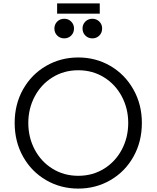

<svg xmlns="http://www.w3.org/2000/svg" viewBox="-20 -1094 918 1126"><path d="M66 -373Q66 -483 115.5 -570.5Q165 -658 250.5 -707.5Q336 -757 439 -757Q542 -757 627 -707.5Q712 -658 762 -570Q812 -482 812 -373Q812 -263 762.5 -175Q713 -87 627.5 -37.5Q542 12 439 12Q336 12 250.5 -37.5Q165 -87 115.5 -175Q66 -263 66 -373ZM439 -63Q523 -63 590 -104.5Q657 -146 694.5 -217Q732 -288 732 -373Q732 -457 694.5 -528Q657 -599 590 -640.5Q523 -682 439 -682Q355 -682 288 -640.5Q221 -599 183.5 -528Q146 -457 146 -373Q146 -288 183.5 -217Q221 -146 288 -104.5Q355 -63 439 -63ZM299 -927Q299 -951 315.5 -967.5Q332 -984 357 -984Q381 -984 397.5 -967.5Q414 -951 414 -927Q414 -902 397.5 -885.5Q381 -869 357 -869Q332 -869 315.5 -885.5Q299 -902 299 -927ZM315 -1074H565V-1014H315ZM522 -984Q546 -984 562.5 -967.5Q579 -951 579 -927Q579 -902 562.5 -885.5Q546 -869 522 -869Q497 -869 480.5 -885.5Q464 -902 464 -927Q464 -951 480.5 -967.5Q497 -984 522 -984Z"/></svg>

Font: Eudoxus Sans
Style: Regular
Weight: 400
Designer: Stijn de Vries
Foundry: tokotype
Version: Version 2.005